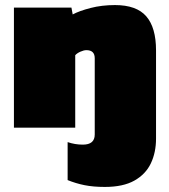

<svg xmlns="http://www.w3.org/2000/svg" viewBox="-20 -504 666 758"><path d="M394 234Q348 234 313.5 227Q279 220 247 207V57Q276 67 307 67Q354 67 354 27V-274Q354 -306 321 -306Q311 -306 297.5 -300Q284 -294 277 -286V0H35V-474H262L267 -447Q293 -461 337.5 -472.5Q382 -484 434 -484Q519 -484 557.5 -439.5Q596 -395 596 -305V43Q596 98 575.5 141Q555 184 510.5 209Q466 234 394 234Z"/></svg>

Font: Boz Display
Style: Regular
Weight: 900
Version: Version 2.000; ttfautohint (v1.8.3)